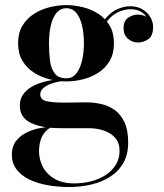

<svg xmlns="http://www.w3.org/2000/svg" viewBox="-20 -490 656 770"><path d="M258 260Q213 260 171.5 252.8Q130 245.5 97.5 229.8Q65 214 46.2 189.2Q27.5 164.5 27.5 129.5Q27.5 97.5 44 76Q60.5 54.5 85.2 42.2Q110 30 134.8 24.8Q159.5 19.5 176.5 19.5H186Q159 34.5 147.8 59Q136.5 83.5 136.5 117Q136.5 149.5 151.8 179Q167 208.5 198.5 227Q230 245.5 278 245.5Q313.5 245.5 346 237Q378.5 228.5 404 211.8Q429.5 195 444.5 170.8Q459.5 146.5 459.5 114.5Q459.5 83 442 63Q424.5 43 396 33.5Q367.5 24 335 24Q324.5 24 301.5 24Q278.5 24 255.2 24Q232 24 221 24Q148 24 103.8 2.8Q59.5 -18.5 59.5 -66.5Q59.5 -95.5 76 -115.8Q92.5 -136 120 -148.8Q147.5 -161.5 181.5 -167.5Q215.5 -173.5 251 -173.5L250.5 -166Q235.5 -166 216.8 -162.8Q198 -159.5 181 -152.8Q164 -146 152.8 -135.8Q141.5 -125.5 141.5 -112Q141.5 -89.5 167.5 -84Q193.5 -78.5 234.5 -78.5Q252 -78.5 267.5 -78.8Q283 -79 298 -79.2Q313 -79.5 327 -79.5Q355 -79.5 384.5 -73.2Q414 -67 438.8 -49.8Q463.5 -32.5 478.8 -0.8Q494 31 494 82Q494 129 475 163Q456 197 422.8 218.2Q389.5 239.5 347.2 249.8Q305 260 258 260ZM246.5 -163.5Q213 -163.5 178.8 -172Q144.5 -180.5 116 -198.8Q87.5 -217 70 -246Q52.5 -275 52.5 -316.5Q52.5 -358 70 -387Q87.5 -416 116 -434.2Q144.5 -452.5 178.8 -461Q213 -469.5 246.5 -469.5Q279.5 -469.5 313.2 -461Q347 -452.5 375 -434.2Q403 -416 420 -387Q437 -358 437 -316.5Q437 -275 420 -246Q403 -217 375 -198.8Q347 -180.5 313.2 -172Q279.5 -163.5 246.5 -163.5ZM246.5 -176Q270.5 -176 286 -195.5Q301.5 -215 309 -247Q316.5 -279 316.5 -316.5Q316.5 -356 309 -387.8Q301.5 -419.5 286 -438.2Q270.5 -457 246.5 -457Q222 -457 206.5 -438.2Q191 -419.5 183.8 -387.8Q176.5 -356 176.5 -316.5Q176.5 -279 180.5 -247Q184.5 -215 199.5 -195.5Q214.5 -176 246.5 -176ZM533.5 -319.5Q511 -319.5 493.2 -334.5Q475.5 -349.5 475.5 -377.5Q475.5 -406 493.8 -418.8Q512 -431.5 533.5 -431.5Q554 -431.5 573.5 -418.8Q593 -406 593 -382H581Q581 -408.5 560.5 -430.8Q540 -453 502.5 -453Q482.5 -453 458.5 -443.5Q434.5 -434 414 -410.5Q393.5 -387 383.5 -345L375 -351Q385 -395 406.8 -419.8Q428.5 -444.5 454.2 -454.8Q480 -465 501.5 -465Q530.5 -465 551 -452.8Q571.5 -440.5 582.8 -421.5Q594 -402.5 594 -382Q594 -346.5 574.8 -333Q555.5 -319.5 533.5 -319.5Z"/></svg>

Font: Bodoni Moda 18pt SemiBold
Style: Regular
Weight: 600
Designer: Owen Earl
Foundry: indestructible type
Version: Version 2.005